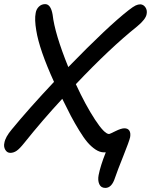

<svg xmlns="http://www.w3.org/2000/svg" viewBox="-28 -730 732 931"><path d="M-6.8 -37.1Q-2.4 -64.9 28.8 -102.1Q110.8 -202.1 233.9 -333Q162.6 -489.7 147.9 -582Q138.7 -635.7 145 -667Q147.9 -685.5 160.6 -697.8Q173.3 -710 190.9 -710Q218.3 -710 227.1 -659.2Q237.3 -567.4 303.2 -404.8Q495.1 -602.1 595.2 -680.2Q618.2 -698.2 629.9 -703.6Q641.6 -709 652.8 -709Q668 -708 677.2 -694.3Q686.5 -680.7 683.1 -662.1Q679.2 -636.7 637.2 -602.1Q505.4 -496.6 339.8 -321.8Q387.2 -219.2 432.9 -149.7Q478.5 -80.1 501 -80.1Q503.9 -80.1 531.7 -94Q559.6 -107.9 575.2 -107.9Q591.8 -107.9 599.1 -96.7Q606.4 -85.4 603 -64.9Q598.6 -44.9 569.8 26.9Q541 98.6 529.8 131.8Q514.2 181.2 482.9 181.2Q461.4 181.2 453.4 162.8Q445.3 144.5 450.2 119.1Q459 73.7 484.9 8.8H476.1Q456.1 8.8 435.3 -4.9Q414.6 -18.6 396.2 -40Q377.9 -61.5 356 -97.4Q334 -133.3 315.9 -167.5Q297.9 -201.7 273.9 -251Q176.8 -146 89.8 -37.1Q66.9 -8.3 52.2 1.5Q37.6 11.2 22 11.2Q6.3 11.2 -2.4 -3.7Q-11.2 -18.6 -6.8 -37.1Z"/></svg>

Font: Shantell Sans Normal
Style: Italic
Weight: 400
Italic angle: -11.31°
Designer: Stephen Nixon, Anya Danilova, Shantell Martin
Foundry: Arrow Type
Version: Version 1.006;[559af2be0]